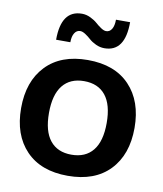

<svg xmlns="http://www.w3.org/2000/svg" viewBox="-83 -797 745 875"><g transform="rotate(10 289.5 -359.5)"><path d="M289.1 9.8Q164.6 9.8 95.7 -62Q26.9 -133.8 26.9 -257.8Q26.9 -381.3 95.7 -453.6Q164.6 -525.9 289.1 -525.9Q414.1 -525.9 482.9 -453.6Q551.8 -381.3 551.8 -257.8Q551.8 -133.8 482.9 -62Q414.1 9.8 289.1 9.8ZM289.1 -87.9Q354 -87.9 388.4 -130.6Q422.9 -173.3 422.9 -257.8Q422.9 -342.3 388.4 -385.3Q354 -428.2 289.1 -428.2Q224.6 -428.2 190.2 -385.3Q155.8 -342.3 155.8 -257.8Q155.8 -173.3 190.2 -130.6Q224.6 -87.9 289.1 -87.9ZM353 -591.8Q332.5 -591.8 313.2 -600.8Q293.9 -609.9 282 -620.8Q270 -631.8 256.1 -640.9Q242.2 -649.9 231.9 -649.9Q215.3 -649.9 205.6 -634.5Q195.8 -619.1 195.8 -591.8H129.9Q129.9 -729 226.1 -729Q246.1 -729 265.4 -719.7Q284.7 -710.4 296.9 -699.5Q309.1 -688.5 323 -679.2Q336.9 -669.9 347.2 -669.9Q363.8 -669.9 373.3 -685.5Q382.8 -701.2 382.8 -729H448.2Q448.2 -591.8 353 -591.8Z"/></g></svg>

Font: Creato Display
Style: Bold
Weight: 700
Version: Version 1.000